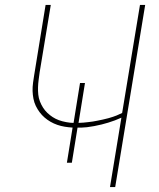

<svg xmlns="http://www.w3.org/2000/svg" viewBox="-20 -755 640 775"><path d="M424 0 470 -280Q457 -274 443.5 -269Q430 -264 417 -260Q404 -256 390 -252.5Q376 -249 360 -246Q344 -243 331 -241.5Q318 -240 310 -240H293L270 -98H250L273 -240Q257 -241 241.5 -243.5Q226 -246 211.5 -251Q197 -256 184 -263.5Q171 -271 160 -280.5Q149 -290 140 -302Q131 -314 124.5 -327.5Q118 -341 115 -356.5Q112 -372 111.5 -387.5Q111 -403 113.5 -422Q116 -441 118 -452L164 -735H185L140 -463Q138 -448 136 -433Q134 -418 133.5 -403Q133 -388 134.5 -373.5Q136 -359 141 -346Q146 -333 153.5 -321Q161 -309 171 -299.5Q181 -290 192.5 -282.5Q204 -275 217.5 -270Q231 -265 247.5 -262Q264 -259 275 -259H277L303 -420H323L297 -259Q307 -259 316.5 -260Q326 -261 335.5 -262Q345 -263 355 -264.5Q365 -266 374 -268Q383 -270 395.5 -272.5Q408 -275 418 -278Q428 -281 436 -283.5Q444 -286 451 -289L473 -299L545 -735H566L445 0Z"/></svg>

Font: Iosevka Aile Thin
Style: Italic
Weight: 100
Italic angle: -9°
Designer: Belleve Invis
Foundry: Belleve Invis
Version: Version 31.1.0; ttfautohint (v1.8.4)